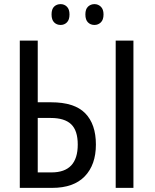

<svg xmlns="http://www.w3.org/2000/svg" viewBox="-20 -911 754 931"><path d="M76 0V-714H163V-415H228Q341 -415 393 -362Q445 -309 445 -210Q445 -112 391 -56Q337 0 233 0ZM541 0V-714H627V0ZM163 -75H230Q357 -75 357 -210Q357 -278 325 -308.5Q293 -339 226 -339H163ZM230 -841Q230 -867 242.5 -879Q255 -891 274 -891Q292 -891 304.5 -878.5Q317 -866 317 -841Q317 -815 304.5 -802.5Q292 -790 274 -790Q255 -790 242.5 -802.5Q230 -815 230 -841ZM394 -841Q394 -867 407 -879Q420 -891 438 -891Q456 -891 469 -878.5Q482 -866 482 -841Q482 -815 469 -802.5Q456 -790 438 -790Q419 -790 406.5 -802.5Q394 -815 394 -841Z"/></svg>

Font: Avrile Sans Condensed
Style: Regular
Weight: 400
Width: 3
Designer: Monotype Design Team
Foundry: Monotype Imaging Inc.
Version: Version 2.001;September 10, 2019;FontCreator 11.5.0.2425 64-